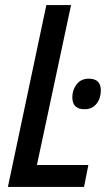

<svg xmlns="http://www.w3.org/2000/svg" viewBox="-20 -734 430 754"><path d="M11 0 162 -714H259L125 -86H327L310 0ZM312 -305Q264 -305 264 -352Q264 -381 281 -403Q298 -425 329 -425Q376 -425 376 -379Q376 -348 359 -326.5Q342 -305 312 -305Z"/></svg>

Font: Noto Sans Condensed Medium
Style: Italic
Weight: 500
Width: 3
Italic angle: -12°
Designer: Monotype Design Team
Foundry: Monotype Imaging Inc.
Version: Version 2.013; ttfautohint (v1.8.4.7-5d5b)